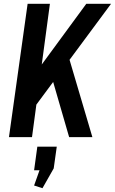

<svg xmlns="http://www.w3.org/2000/svg" viewBox="-20 -720 603 1008"><path d="M91 -234 433 -700H563L140 -129ZM125 -700H242L148 0H27ZM241 -352 336 -437 465 0H343ZM278 50 262 164 203 268 159 254 213 102 255 174H159L176 50Z"/></svg>

Font: Pathway Extreme Condensed SemiBold
Style: Italic
Weight: 600
Width: 3
Italic angle: -8°
Version: Version 1.001;gftools[0.9.26]